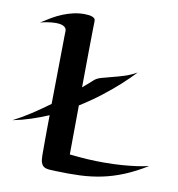

<svg xmlns="http://www.w3.org/2000/svg" viewBox="-91 -812 841 907"><g transform="rotate(10 330.0 -358.5)"><path d="M537.1 -507.8Q507.3 -476.1 469.7 -441.9Q437.5 -412.6 391.8 -377Q346.2 -341.3 290 -306.2L288.1 -70.8Q334 -65.4 374.3 -63.2Q414.6 -61 451.2 -61Q502 -61 541.7 -64.2Q581.5 -67.4 609.4 -71.3Q642.1 -76.2 667 -82Q609.9 -46.9 558.6 -25.9Q507.3 -4.9 456.5 5.6Q405.8 16.1 352.5 18.3Q299.3 20.5 237.8 18.1Q218.8 17.6 204.3 16.6Q189.9 15.6 180.4 10Q170.9 4.4 166 -8.3Q161.1 -21 161.1 -44.9Q161.1 -53.7 161.1 -72Q161.1 -90.3 161.1 -115.5Q161.1 -140.6 161.4 -171.6Q161.6 -202.6 162.1 -236.8Q122.1 -219.7 79.8 -205.8Q37.6 -191.9 -6.8 -183.1Q33.7 -203.6 77.1 -231.9Q120.6 -260.3 162.1 -291Q162.6 -329.1 163.1 -368.2Q163.6 -407.2 164.1 -444.1Q164.6 -481 165 -513.9Q165.5 -546.9 165.8 -573Q166 -599.1 166.3 -616.7Q166.5 -634.3 167 -640.1Q167.5 -648.9 163.3 -654.8Q159.2 -660.6 152.1 -664.3Q145 -668 135.5 -669.4Q126 -670.9 115.2 -670.9Q97.7 -670.9 77.9 -667.7Q58.1 -664.6 41 -660.2Q65.9 -676.3 89.8 -690.2Q113.8 -704.1 138.4 -714.1Q163.1 -724.1 188.5 -730Q213.9 -735.8 241.2 -735.8Q252 -735.8 261.7 -734.6Q271.5 -733.4 278.8 -730.7Q286.1 -728 290.3 -723.4Q294.4 -718.8 293.9 -711.9Q293.5 -701.2 293 -663.6Q293 -647.5 292.5 -624.3Q292 -601.1 291.7 -568.1Q291.5 -535.2 291 -491.9Q290.5 -448.7 290 -393.1Q307.1 -407.2 319.1 -418Q331.1 -428.7 336.9 -434.1Q349.1 -445.8 370.6 -452.1Q392.1 -458.5 418.9 -465.1Q445.8 -471.7 476.3 -481.2Q506.8 -490.7 537.1 -507.8Z"/></g></svg>

Font: Eagle Lake
Style: Regular
Weight: 400
Designer: Astigmatic (AOETI)
Foundry: Astigmatic (AOETI)
Version: Version 1.000